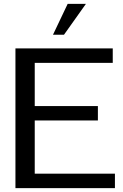

<svg xmlns="http://www.w3.org/2000/svg" viewBox="-20 -976 640 996"><path d="M425.8 -956.1 312 -795.9H254.9L331.1 -956.1ZM576.2 0H60.1V-725.1H564.9V-649.9H160.2V-425.8H487.8V-351.1H160.2V-75.2H576.2Z"/></svg>

Font: Aurulent Sans Mono
Style: Regular
Weight: 400
Monospace: yes
Version: Version 2007.05.04